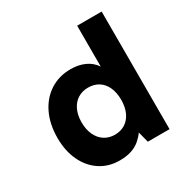

<svg xmlns="http://www.w3.org/2000/svg" viewBox="-166 -863 991 1018"><g transform="rotate(-30 329.5 -354.0)"><path d="M280 12Q213 12 161.5 -22Q110 -56 81.5 -116.5Q53 -177 53 -256Q53 -339 83 -402.5Q113 -466 168 -502Q223 -538 295 -538Q343 -538 380.5 -521Q418 -504 441 -470V-720H591V0H458L441 -66Q426 -45 405 -27Q384 -9 353.5 1.5Q323 12 280 12ZM326 -119Q363 -119 390 -136.5Q417 -154 432 -186.5Q447 -219 447 -263Q447 -308 432 -340.5Q417 -373 390 -390Q363 -407 326 -407Q291 -407 263.5 -390Q236 -373 220.5 -340.5Q205 -308 205 -264Q205 -220 220.5 -187Q236 -154 263.5 -136.5Q291 -119 326 -119Z"/></g></svg>

Font: DM Sans 9pt Black
Style: Regular
Weight: 900
Version: Version 4.004;gftools[0.9.30]